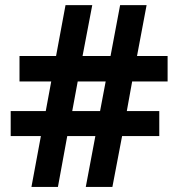

<svg xmlns="http://www.w3.org/2000/svg" viewBox="-20 -734 686 754"><path d="M140.6 -199.7H22V-297.9H159.7L181.2 -414.1H56.6V-514.2H200.2L237.3 -713.9H342.3L304.2 -514.2H414.1L451.7 -713.9H555.7L518.1 -514.2H638.2V-414.1H499L478 -297.9H605.5V-199.7H459.5L421.4 0H316.9L354.5 -199.7H244.1L207.5 0H103.5ZM373 -297.9 395 -414.1H285.2L263.7 -297.9Z"/></svg>

Font: Viking Open Sans
Style: Bold
Weight: 700
Foundry: Ascender Corporation
Version: Version 2.001